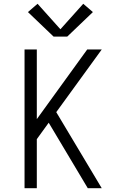

<svg xmlns="http://www.w3.org/2000/svg" viewBox="-20 -997 640 1017"><path d="M110 0V-735H175V-366L442 -735H519L278 -403L519 0H445L238 -347L175 -260V0ZM336 -803H264L128 -933L179 -977L300 -842L421 -977L472 -933Z"/></svg>

Font: Iosevka Aile Custom Light
Style: Regular
Weight: 300
Designer: Belleve Invis
Foundry: Belleve Invis
Version: Version 17.0.2; ttfautohint (v1.8.3)